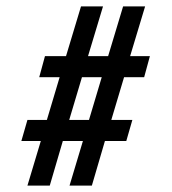

<svg xmlns="http://www.w3.org/2000/svg" viewBox="-20 -646 538 602"><path d="M234 -626H303L256 -470H319L366 -626H435L388 -470H450L432 -404H369L329 -270H395L376 -204H309L268 -64H198L240 -204H177L136 -64H66L108 -204H47L66 -270H127L167 -404H103L121 -470H187ZM237 -404 197 -270H259L299 -404Z"/></svg>

Font: Uncial Antiqua
Style: Regular
Weight: 400
Designer: Astigmatic (AOETI)
Foundry: Astigmatic (AOETI)
Version: Version 1.000